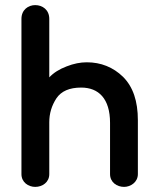

<svg xmlns="http://www.w3.org/2000/svg" viewBox="-20 -716 616 752"><path d="M118 16C146 16 173 -2 173 -34V-237C173 -271 182 -302 201 -331C220 -359 252 -373 298 -373C366 -373 411 -330 411 -235V-34C411 -2 438 16 466 16C491 16 520 -2 520 -34V-245C520 -320 501 -376 462 -415C423 -453 375 -472 320 -472C295 -472 269 -467 241 -456C212 -445 190 -431 173 -413V-642C173 -678 146 -696 118 -696C91 -696 64 -678 64 -642V-34C64 -2 91 16 118 16Z"/></svg>

Font: Dongle
Style: Regular
Weight: 400
Designer: Yanghee Ryu
Foundry: Yanghee Ryu
Version: Version 2.000